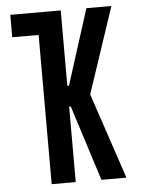

<svg xmlns="http://www.w3.org/2000/svg" viewBox="-53 -777 605 819"><g transform="rotate(-5 250.0 -367.5)"><path d="M135 0V-639H22V-735H238V-412H245L348 -735H455L332 -367L455 0H348L245 -323H238V0Z"/></g></svg>

Font: Iosevka Term
Style: Bold
Weight: 700
Monospace: yes
Designer: Belleve Invis
Foundry: Belleve Invis
Version: Version 30.0.1